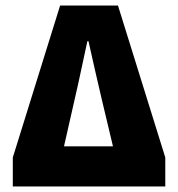

<svg xmlns="http://www.w3.org/2000/svg" viewBox="-20 -670 640 690"><path d="M26 0V-104L196 -650H404L574 -104V0ZM210 -144H386L345 -316Q334 -363 321.5 -417.5Q309 -472 298 -522H294Q283 -472 271.5 -417.5Q260 -363 249 -316Z"/></svg>

Font: Source Code Pro Black
Style: Regular
Weight: 900
Monospace: yes
Designer: Paul D. Hunt, Teo Tuominen
Foundry: Adobe Systems Incorporated
Version: Version 2.030;PS 1.000;hotconv 16.6.51;makeotf.lib2.5.65220